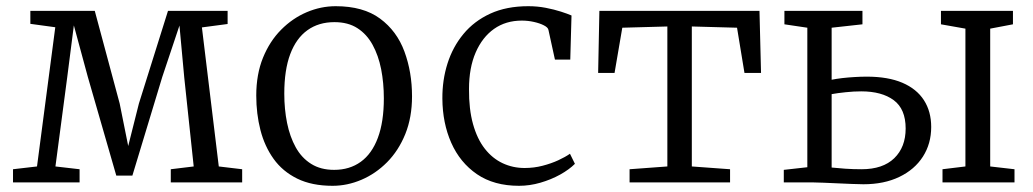

<svg xmlns="http://www.w3.org/2000/svg" viewBox="-20 -589 3336 620"><path d="M22 0V-42.5L99.5 -51.5L158.5 -501L78 -512V-554H286L366.5 -254.5L394 -117.5L428.5 -254.5L522.5 -554H715V-511.5L632 -500.5L686.5 -51.5L762 -42.5V0H531.5V-42.5L605.5 -51.5L575 -338.5L559.5 -506.5L504 -340.5L407.5 -22H355.5L263.5 -341L218.5 -507L197 -339L159 -51.5L237 -42.5V0Z M807.5 -280.5Q807.5 -349 829.2 -402.5Q851 -456 887.8 -493Q924.5 -530 970.2 -549.5Q1016 -569 1064 -569Q1153 -569 1207.2 -529Q1261.5 -489 1286 -422.5Q1310.5 -356 1310.5 -278Q1310.5 -210 1288.8 -156.2Q1267 -102.5 1230 -65.2Q1193 -28 1147.2 -8.5Q1101.5 11 1054 11Q987 11 939.8 -12.2Q892.5 -35.5 863.5 -76Q834.5 -116.5 821 -169Q807.5 -221.5 807.5 -280.5ZM1059 -40.5Q1109 -40.5 1145 -66.5Q1181 -92.5 1200.2 -144Q1219.5 -195.5 1219.5 -271.5Q1219.5 -321 1210.8 -365.5Q1202 -410 1183.2 -444.2Q1164.5 -478.5 1134.2 -498Q1104 -517.5 1060 -517.5Q1009 -517.5 972.8 -491.5Q936.5 -465.5 917.2 -414.2Q898 -363 898 -286.5Q898 -236.5 907 -192Q916 -147.5 935 -113.2Q954 -79 984.8 -59.8Q1015.5 -40.5 1059 -40.5Z M1656 11Q1575 11 1520.2 -26.5Q1465.5 -64 1437.2 -127.8Q1409 -191.5 1408.5 -270.5Q1408 -330 1425 -383.8Q1442 -437.5 1476.5 -479.2Q1511 -521 1563.2 -545Q1615.5 -569 1686 -569Q1715 -569 1742.2 -563.8Q1769.5 -558.5 1791.2 -551.5Q1813 -544.5 1825.5 -539L1821.5 -396.5H1772L1751 -492.5Q1749.5 -500.5 1736.2 -507.2Q1723 -514 1704 -518.2Q1685 -522.5 1665 -522.5Q1613.5 -522.5 1575.5 -495.8Q1537.5 -469 1516 -419.5Q1494.5 -370 1494.5 -301.5Q1494 -236.5 1507.5 -188.2Q1521 -140 1545.5 -108.8Q1570 -77.5 1603 -62Q1636 -46.5 1674 -46.5Q1704.5 -46.5 1732.2 -53.8Q1760 -61 1782.8 -71.5Q1805.5 -82 1820.5 -92.5L1836.5 -60Q1818 -41.5 1788.8 -25.2Q1759.5 -9 1725 1Q1690.5 11 1656 11Z M2013 0V-42.5L2135 -51.5V-503.5L1989.5 -499.5L1964.5 -353.5H1911.5L1915.5 -554H2432.5L2437.5 -353.5H2384L2360 -499.5L2214 -503.5V-51.5L2337.5 -42.5V0Z M3023.5 0V-42.5L3097.5 -51.5V-496.5L3018.5 -510.5V-554H3251V-510.5L3177.5 -496.5V-51.5L3256 -42.5V0ZM2511 0V-40.5L2587 -49V-499.5L2513 -510.5V-554H2765V-510.5L2665.5 -499.5V-331.5Q2680.5 -334.5 2699.5 -336.8Q2718.5 -339 2739.2 -340.2Q2760 -341.5 2779 -341.5Q2847.5 -341.5 2893.8 -321.8Q2940 -302 2963.5 -265.5Q2987 -229 2987 -179Q2987 -125 2960.2 -83.2Q2933.5 -41.5 2884.2 -17.8Q2835 6 2768 6Q2753.5 6 2731 5Q2708.5 4 2684.2 3Q2660 2 2638.8 1Q2617.5 0 2604.5 0ZM2762 -42.5Q2831 -42.5 2867.8 -78.2Q2904.5 -114 2904.5 -174Q2904.5 -237 2866 -265.5Q2827.5 -294 2761 -294Q2737 -294 2710.8 -291.2Q2684.5 -288.5 2665.5 -285V-48Q2684.5 -46 2709.8 -44.2Q2735 -42.5 2762 -42.5Z"/></svg>

Font: Merriweather 20pt Light
Style: Regular
Weight: 300
Version: Version 2.100